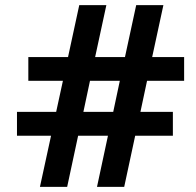

<svg xmlns="http://www.w3.org/2000/svg" viewBox="-20 -731 765 751"><path d="M46.4 -200.2V-293.5H199.7L226.1 -415H90.8V-507.8H246.1L290 -710.9H396L352.1 -507.8H468.8L512.7 -710.9H619.1L575.2 -507.8H700.2V-415H555.2L529.3 -293.5H656.2V-200.2H508.8L465.8 0H359.4L402.3 -200.2H285.6L242.7 0H136.2L179.7 -200.2ZM306.2 -293.5H422.9L448.7 -415H332Z"/></svg>

Font: Bert Sans Black
Style: Regular
Weight: 900
Designer: Christian Robertson, Adam Twardoch, & Cristiano Sobral
Foundry: Google
Version: Version 12.135;January 10, 2020;FontCreator 12.0.0.2547 64-b